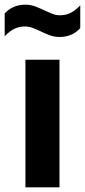

<svg xmlns="http://www.w3.org/2000/svg" viewBox="-60 -803 364 823"><path d="M49 0V-547H195V0ZM195 -644.5Q172.5 -644.5 152.2 -652.2Q132 -660 113.5 -669Q96.5 -677 80.2 -683.2Q64 -689.5 47.5 -689.5Q21.5 -689.5 1 -679.2Q-19.5 -669 -40 -647.5V-745Q-6 -783 49 -783Q71.5 -783 91.8 -775.2Q112 -767.5 130.5 -758.5Q147.5 -750.5 163.8 -744Q180 -737.5 196.5 -737.5Q222.5 -737.5 243 -748Q263.5 -758.5 284 -780V-682.5Q250 -644.5 195 -644.5Z"/></svg>

Font: Encode Sans Condensed Condensed
Style: Bold
Weight: 700
Width: 3
Designer: Multiple Designers
Foundry: Impallari Type
Version: Version 3.000; ttfautohint (v1.8.3) -l 8 -r 50 -G 200 -x 14 